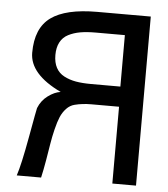

<svg xmlns="http://www.w3.org/2000/svg" viewBox="-52 -770 713 817"><g transform="rotate(5 304.5 -361.5)"><path d="M331.1 -415H456.1V-634.8H331.1Q293.5 -634.8 265.6 -629.9Q237.8 -625 215.1 -613.3Q192.4 -601.6 180.7 -579.3Q168.9 -557.1 168.9 -524.9Q168.9 -492.7 180.7 -470.7Q192.4 -448.7 215.1 -436.8Q237.8 -424.8 265.6 -419.9Q293.5 -415 331.1 -415ZM51.8 0H49.8Q65.4 -45.9 87.4 -167.7Q109.4 -289.6 110.8 -293Q124 -326.2 151.6 -346.4Q179.2 -366.7 205.1 -370.1Q69.8 -434.6 69.8 -525.9Q69.8 -631.3 133.1 -677.2Q196.3 -723.1 330.1 -723.1H559.1V-1H458V-329.1H338.9Q301.8 -329.1 269 -320.8Q249 -315.9 233.9 -299.8Q218.8 -283.7 210 -262.9Q201.2 -242.2 193.1 -209.2Q185.1 -176.3 180.4 -147Q175.8 -117.7 168.5 -74.7Q161.1 -31.7 153.8 0Z"/></g></svg>

Font: Perun
Style: Regular
Weight: 400
Version: Version 1.0000